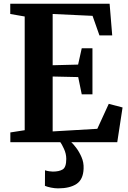

<svg xmlns="http://www.w3.org/2000/svg" viewBox="-20 -763 687 1030"><path d="M112.5 -64.5V-674.5L35 -688V-743H568L582 -573H513.5L476.5 -678L262.5 -688V-413L399 -416.5L418.5 -504H476V-257H418.5L399.5 -349.5L262.5 -352.5V-58L502 -72L563.5 -206L637.5 -186.5L609 0H35.5V-52.5ZM292 247.5Q274 247.5 254 243.5Q234 239.5 221 234L221.5 150.5Q231.5 154 244.2 155.8Q257 157.5 263.5 157.5Q297.5 157.5 316.5 145.8Q335.5 134 335.5 89.5Q335.5 62 323.2 35.5Q311 9 302.5 -2L342 -6.5L360.5 -2Q371.5 7.5 388 29Q404.5 50.5 417.2 79.5Q430 108.5 428.5 141.5Q426.5 200 390.5 223.8Q354.5 247.5 292 247.5Z"/></svg>

Font: Merriweather Text Regular
Style: Bold
Weight: 700
Designer: Eben Sorkin
Foundry: Eben Sorkin
Version: Version 2.100; ttfautohint (v1.7.19-72a1) -l 8 -r 50 -G 200 